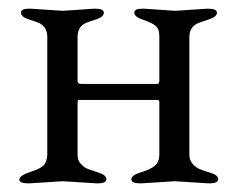

<svg xmlns="http://www.w3.org/2000/svg" viewBox="-20 -423 550 446"><path d="M201.2 -402.8Q221.2 -402.8 221.2 -393.6Q221.2 -383.8 203.1 -377.9Q185.1 -372.1 178.2 -369.1Q160.2 -360.4 160.2 -336.9V-233.9Q160.2 -228 169.9 -228H345.2Q350.1 -228 350.1 -235.8V-336.9Q350.6 -355 341.8 -362.8Q333 -370.1 312.5 -377Q292 -383.8 292 -393.6Q292 -403.3 312 -402.8H314.9L387.2 -397.9L460.9 -402.8H463.9Q483.9 -402.8 483.9 -393.6Q483.9 -383.8 465.3 -377.9Q446.8 -372.1 439.9 -369.1Q419.9 -360.4 419.9 -336.9V-63Q419.9 -43 442.4 -30.8Q448.7 -27.8 467.8 -22Q486.8 -16.6 486.8 -6.8Q486.8 2.9 466.8 2.9H463.9L386.2 -2L308.1 2.9H305.2Q285.2 2.9 285.2 -6.3Q285.2 -15.6 303.7 -21.5Q322.3 -27.3 328.1 -30.8Q350.1 -40.5 350.1 -63V-186Q350.1 -190.9 346.2 -190.9H163.1Q160.2 -190.9 160.2 -184.1V-63Q160.2 -49.8 168.5 -41.5Q176.8 -33.2 182.6 -31.2Q188.5 -29.3 207.5 -22.5Q227.1 -16.6 227.1 -6.8Q227.1 2.9 207 2.9H204.1L126 -2L47.9 2.9H44.9Q24.9 2.9 24.9 -6.3Q25.4 -15.6 52.7 -24.4Q80.1 -33.2 85 -43.9Q89.8 -53.7 89.8 -63V-336.9Q89.8 -359.9 71.8 -369.1Q64.9 -372.1 46.9 -377.9Q28.8 -383.8 28.8 -393.6Q28.8 -403.3 48.8 -402.8H51.8L126 -397.9L198.2 -402.8Z"/></svg>

Font: EBGaramond
Style: Regular
Weight: 400
Version: Version 000.012g